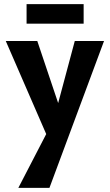

<svg xmlns="http://www.w3.org/2000/svg" viewBox="-20 -623 533 932"><path d="M224 73 8 -424H161L278 -76ZM343 -424H485L220 289H69L241 -43ZM109 -508V-603H386V-508Z"/></svg>

Font: Ysabeau Infant ExtraBold
Style: Regular
Weight: 800
Designer: Christian Thalmann (Catharsis Fonts)
Version: Version 2.001;gftools[0.9.30]; featfreeze: ss01,ss02,lnum